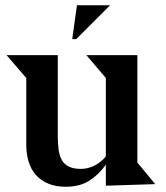

<svg xmlns="http://www.w3.org/2000/svg" viewBox="-20 -701 631 731"><path d="M255 -552 273 -681H399L270 -552ZM200 -184Q200 -155 203 -132Q206 -109 215 -92.5Q224 -76 241.5 -67Q259 -58 288 -58Q314 -58 338.5 -70Q363 -82 383 -105V-404L309 -491H503V-82L571 0L383 6V-74Q356 -36 320 -13Q284 10 230 10Q192 10 163.5 -2Q135 -14 116.5 -35Q98 -56 89 -85.5Q80 -115 80 -150V-404L5 -491H200Z"/></svg>

Font: Bluu Next Cyrillic
Style: Bold
Weight: 700
Designer: Igor Stepanchenko
Foundry: Igor Stepanchenko
Version: Version 1.000